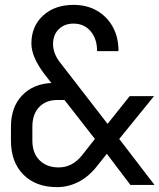

<svg xmlns="http://www.w3.org/2000/svg" viewBox="-20 -760 655 789"><path d="M215 9Q127 9 76 -42.5Q25 -94 25 -182V-239Q25 -319 70 -367Q115 -415 191 -419L163 -455Q109 -526 109 -581Q109 -652 157 -696Q205 -740 282 -740Q337 -740 378.5 -716Q420 -692 443.5 -649.5Q467 -607 467 -550H379Q379 -600 352.5 -631.5Q326 -663 282 -663Q245 -663 221.5 -640Q198 -617 198 -579Q198 -540 227 -503L422 -251L513 -365H613L470 -189L615 0H516L419 -128L376 -74Q342 -32 300.5 -11.5Q259 9 215 9ZM221 -72Q278 -72 318 -123L370 -189L245 -349H215Q168 -349 140.5 -319.5Q113 -290 113 -239V-182Q113 -131 142.5 -101.5Q172 -72 221 -72Z"/></svg>

Font: JetBrainsMonoNL NF
Style: Regular
Weight: 400
Designer: Philipp Nurullin, Konstantin Bulenkov
Foundry: JetBrains
Version: Version 2.304; ttfautohint (v1.8.4.7-5d5b);Nerd Fonts 3.2.1